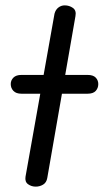

<svg xmlns="http://www.w3.org/2000/svg" viewBox="-20 -695 386 715"><path d="M113 0Q97 0 84.5 -9Q72 -18 75 -37L183 -644Q187 -659 197.5 -667Q208 -675 221 -675Q238 -675 251.5 -665.5Q265 -656 261 -635L156 -32Q153 -15 140.5 -7.5Q128 0 113 0ZM60 -346Q40 -346 30 -356.5Q20 -367 20 -382Q20 -396 30 -406Q40 -416 60 -416H306Q327 -416 336.5 -406Q346 -396 346 -382Q346 -367 336.5 -356.5Q327 -346 306 -346Z"/></svg>

Font: Edu VIC WA NT Beginner Medium
Style: Regular
Weight: 500
Designer: Tina and Corey Anderson
Foundry: Google for Education
Version: Version 1.003